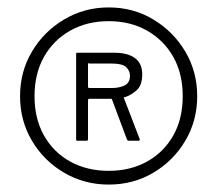

<svg xmlns="http://www.w3.org/2000/svg" viewBox="-20 -772 585 517"><path d="M273 -275Q207 -275 152.5 -307Q98 -339 66 -393Q34 -447 34 -513Q34 -579 66 -633Q98 -687 152.5 -719.5Q207 -752 273 -752Q339 -752 393 -719.5Q447 -687 479 -633Q511 -579 511 -513Q511 -447 479 -393Q447 -339 393 -307Q339 -275 273 -275ZM273 -312Q331 -312 376 -337Q421 -362 446.5 -407Q472 -452 472 -513Q472 -574 446.5 -619Q421 -664 376 -689.5Q331 -715 273 -715Q214 -715 169 -689.5Q124 -664 98.5 -619Q73 -574 73 -513Q73 -452 98.5 -407Q124 -362 169 -337Q214 -312 273 -312ZM356 -398Q357 -396 356 -394.5Q355 -393 353 -393H326Q324 -393 322 -396L282 -503Q281 -505 281 -505.5Q281 -506 274 -506H221Q217 -506 217 -502V-397Q217 -393 213 -393H188Q185 -393 185 -396V-626Q185 -630 187 -630H288Q324 -630 343.5 -615.5Q363 -601 363 -572Q363 -542 347.5 -528.5Q332 -515 315 -510Q312 -510 314 -507L356 -398ZM281 -535Q301 -535 315.5 -542Q330 -549 330 -568Q330 -581 320 -591Q310 -601 278 -601H221Q219 -601 218 -602Q217 -603 217 -598V-539Q217 -535 220 -535H281Z"/></svg>

Font: Libre Franklin ExtraLight
Style: Regular
Weight: 250
Designer: Pablo Impallari, Rodrigo Fuenzalida, Nhung Nguyen
Foundry: Impallari Type
Version: Version 3.000